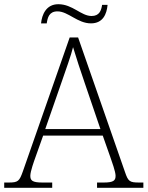

<svg xmlns="http://www.w3.org/2000/svg" viewBox="-23 -892 701 912"><path d="M409 -781C466 -781 484 -825 488 -869H462C458 -842 449 -816 412 -816C362 -816 322 -872 254 -872C196 -872 176 -822 172 -781H199C203 -808 210 -838 250 -838C301 -838 345 -781 409 -781ZM-3 0H225V-25H178C130 -25 121 -35 121 -57C121 -78 139 -127 145 -144L182 -248H465L502 -143C508 -125 526 -77 526 -57C526 -35 517 -25 470 -25H438V0H658V-25H638C593 -25 586 -30 571 -74L348 -714H308L86 -79C69 -31 63 -25 18 -25H-3ZM192 -279 271 -506C288 -555 316 -633 324 -668C337 -624 361 -551 380 -496L454 -279Z"/></svg>

Font: Noto Serif Devanagari ExtraLight
Style: Regular
Weight: 200
Designer: Universal Thirst, Indian Type Foundry and the Monotype Design Team
Foundry: Monotype Imaging Inc.
Version: Version 2.004